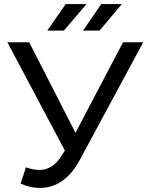

<svg xmlns="http://www.w3.org/2000/svg" viewBox="-20 -907 731 941"><path d="M298 -169 282 -144C253 -97 217 -74 173 -74C154 -74 132 -78 107 -87L81 -7C113 7 144 14 175 14C254 14 322 -31 371 -123L682 -700H583L350 -256L123 -700H16ZM212 -757H293L404 -887H302ZM468 -757 577 -887H476L387 -757Z"/></svg>

Font: Malon Grotesk Med
Style: Regular
Weight: 500
Designer: Julieta Ulanovsky
Foundry: Julieta Ulanovsky
Version: Version 7.200